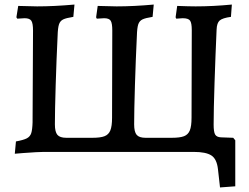

<svg xmlns="http://www.w3.org/2000/svg" viewBox="-20 -667 1092 843"><path d="M1013 -51V151L946 156L937 76Q932 31 908 15.5Q884 0 831 0H172Q148 0 81 5L45 8L50 -46Q83 -52 97.5 -59.5Q112 -67 117 -82Q122 -97 123 -129L125 -533Q125 -565 117.5 -576Q110 -587 88 -587L56 -585L52 -591L60 -641Q116 -639 143 -639Q217 -639 307 -647L302 -593Q270 -588 257 -581.5Q244 -575 239 -560Q234 -545 233 -511Q228 -408 224.5 -294Q221 -180 221 -121Q221 -88 232 -75Q243 -62 271 -62H386Q421 -62 439 -69Q457 -76 464.5 -94.5Q472 -113 472 -150L473 -533Q473 -565 466 -576Q459 -587 437 -587L405 -585L402 -591L409 -641Q465 -639 492 -639Q567 -639 655 -647L650 -593Q618 -588 605 -581.5Q592 -575 587 -560Q582 -545 581 -511Q576 -408 572.5 -294Q569 -180 569 -121Q569 -88 580 -75Q591 -62 619 -62H734Q770 -62 788 -69Q806 -76 813.5 -94.5Q821 -113 821 -150L822 -535Q822 -566 814.5 -576.5Q807 -587 782 -587Q776 -587 754 -585L751 -591L758 -641Q812 -639 839 -639Q915 -639 998 -647L994 -593Q957 -588 944.5 -577Q932 -566 931 -537Q926 -426 922 -304.5Q918 -183 918 -120Q918 -88 924.5 -76.5Q931 -65 950 -64L1004 -62Z"/></svg>

Font: Alegreya Medium
Style: Regular
Weight: 500
Designer: Juan Pablo del Peral
Foundry: Huerta Tipografica
Version: Version 2.007; ttfautohint (v1.6)